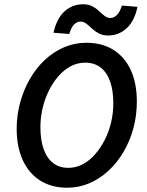

<svg xmlns="http://www.w3.org/2000/svg" viewBox="-20 -866 687 898"><path d="M294 12Q221 12 168 -21.5Q115 -55 86.5 -117Q58 -179 58 -263Q58 -328 74.5 -387.5Q91 -447 120.5 -498Q150 -549 190.5 -586.5Q231 -624 280 -645Q329 -666 384 -666Q458 -666 511 -632.5Q564 -599 592 -537.5Q620 -476 620 -391Q620 -326 604 -266.5Q588 -207 558 -156Q528 -105 487.5 -67.5Q447 -30 398 -9Q349 12 294 12ZM300 -81Q335 -81 366.5 -97.5Q398 -114 424 -143.5Q450 -173 469.5 -211Q489 -249 499.5 -293Q510 -337 510 -383Q510 -441 495.5 -483.5Q481 -526 451.5 -549.5Q422 -573 378 -573Q343 -573 311.5 -556.5Q280 -540 254 -510.5Q228 -481 209 -443Q190 -405 179.5 -361Q169 -317 169 -271Q169 -213 183.5 -170.5Q198 -128 227 -104.5Q256 -81 300 -81ZM486 -700Q460 -700 441.5 -710Q423 -720 409.5 -733Q396 -746 383.5 -755.5Q371 -765 357 -765Q340 -765 326.5 -751.5Q313 -738 304 -707L230 -713Q246 -781 282.5 -813.5Q319 -846 368 -846Q394 -846 412 -836.5Q430 -827 443.5 -814Q457 -801 469.5 -791.5Q482 -782 497 -782Q513 -782 527 -796Q541 -810 550 -840L623 -834Q609 -767 572 -733.5Q535 -700 486 -700Z"/></svg>

Font: Source Sans 3 SemiBold
Style: Italic
Weight: 600
Italic angle: -11°
Designer: Paul D. Hunt
Foundry: Adobe
Version: Version 3.046;hotconv 1.0.118;makeotfexe 2.5.65603